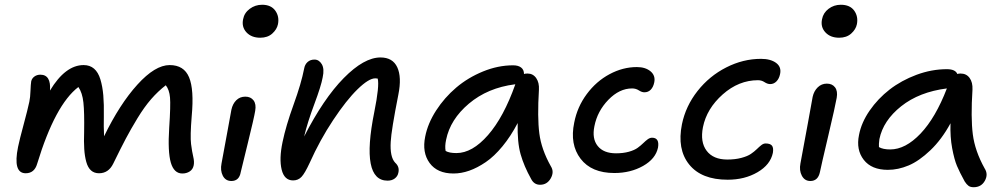

<svg xmlns="http://www.w3.org/2000/svg" viewBox="-20 -742 4186 799"><path d="M86.9 -21Q32.7 -21 55.2 -130.9Q61.5 -161.6 78.4 -223.9Q95.2 -286.1 102.1 -318.8Q106 -336.9 106.9 -364.5Q107.9 -392.1 109.9 -403.8Q112.8 -416 123.3 -423.6Q133.8 -431.2 147.9 -431.2Q192.9 -431.2 188 -365.2Q252 -471.2 328.1 -471.2Q354 -471.2 371.3 -456.3Q388.7 -441.4 397.7 -411.9Q406.7 -382.3 409.9 -345.2Q413.1 -308.1 412.1 -256.8Q411.1 -216.8 413.1 -174.8Q478 -308.6 551.8 -389.9Q625.5 -471.2 686 -471.2Q745.6 -471.2 766.8 -420.4Q788.1 -369.6 777.8 -258.8Q771 -175.3 775.1 -142.6Q779.3 -109.9 784.2 -89.6Q789.1 -69.3 786.1 -54.2Q782.7 -37.1 769.5 -28.6Q756.3 -20 738.8 -20Q704.1 -20 690.9 -65.2Q677.7 -110.4 684.1 -210Q690.4 -304.2 687.5 -336.4Q684.6 -368.7 669.9 -387.2Q637.7 -362.3 609.1 -329.6Q580.6 -296.9 552.2 -250.2Q523.9 -203.6 503.7 -165.3Q483.4 -127 451.2 -61Q431.6 -21 392.1 -21Q372.1 -21 358.9 -32.7Q345.7 -44.4 339.1 -68.1Q332.5 -91.8 330.6 -121.8Q328.6 -151.9 330.1 -193.8Q331.5 -274.4 327.1 -315.2Q322.8 -356 306.2 -379.9Q209.5 -306.2 134.8 -61Q123.5 -21 86.9 -21Z M1063 -585Q1026.4 -585 1005.6 -607.4Q984.9 -629.9 991.7 -662.1Q996.6 -688.5 1019.3 -705.3Q1042 -722.2 1070.8 -722.2Q1107.9 -722.2 1125.5 -697.8Q1143.1 -673.3 1136.7 -641.1Q1132.3 -619.6 1113 -602.3Q1093.8 -585 1063 -585ZM942.9 11.2Q918.5 11.2 907.2 -10.7Q896 -32.7 901.9 -62Q915 -130.4 926.5 -195.3Q938 -260.3 942.9 -285.2Q948.2 -310.1 963.4 -325Q978.5 -339.8 1001 -339.8Q1023.4 -339.8 1035.2 -324.2Q1046.9 -308.6 1042 -280.8Q1037.6 -252.9 1010.5 -143.1Q983.4 -33.2 981.9 -25.9Q975.6 11.2 942.9 11.2Z M1592.8 9.8Q1480 9.8 1537.6 -275.9Q1559.6 -385.3 1551.8 -415Q1550.3 -415 1546.9 -415.5Q1543.5 -416 1541.5 -416Q1514.6 -416 1468 -370.6Q1421.4 -325.2 1366.5 -242.4Q1311.5 -159.7 1268.6 -64Q1248.5 -20.5 1234.6 -5.9Q1220.7 8.8 1199.7 8.8Q1163.1 8.8 1152.1 -36.1Q1141.1 -81.1 1155.8 -150.9Q1169.9 -218.8 1201.9 -307.1Q1233.9 -395.5 1245.6 -456.1Q1248.5 -473.6 1260 -483.9Q1271.5 -494.1 1288.6 -494.1Q1307.6 -494.1 1319.1 -474.9Q1330.6 -455.6 1322.8 -419.9Q1316.4 -384.3 1288.1 -308.8Q1259.8 -233.4 1245.6 -173.8Q1326.2 -331.5 1410.6 -417.2Q1495.1 -502.9 1563.5 -502.9Q1614.3 -502.9 1633.3 -461.9Q1652.3 -420.9 1637.7 -348.1Q1608.4 -199.7 1606 -152.3Q1602.1 -88.9 1624.5 -64.9Q1643.6 -47.9 1637.7 -22.9Q1634.8 -8.3 1622.8 0.7Q1610.8 9.8 1592.8 9.8Z M1867.2 -20Q1799.8 -20 1767.8 -63.7Q1735.8 -107.4 1749.5 -173.8Q1760.3 -228.5 1794.9 -282.2Q1829.6 -335.9 1878.4 -377.4Q1927.2 -418.9 1990 -444.6Q2052.7 -470.2 2115.2 -470.2Q2136.7 -470.2 2148.7 -460.9Q2160.6 -451.7 2160.6 -434.1Q2165.5 -436 2175.3 -436Q2198.2 -436 2211.4 -417Q2224.6 -397.9 2222.7 -368.2Q2215.8 -253.4 2224.4 -186.8Q2232.9 -120.1 2272.5 -49.8Q2287.1 -26.9 2272 0Q2256.8 26.9 2227.5 26.9Q2202.6 26.9 2190.4 2.9Q2160.6 -50.3 2146.5 -100.1Q2132.3 -149.9 2134.3 -230Q2105.5 -174.8 2071 -133.1Q2036.6 -91.3 2001.5 -67.4Q1966.3 -43.5 1932.9 -31.7Q1899.4 -20 1867.2 -20ZM1836.4 -160.2Q1830.6 -132.8 1834.5 -113.8Q1849.1 -105 1879.4 -105Q1945.3 -105 2010.7 -179.7Q2076.2 -254.4 2124.5 -391.1H2122.6Q2009.3 -376.5 1931.4 -310.8Q1853.5 -245.1 1836.4 -160.2Z M2536.6 -22Q2441.4 -22 2396 -81.5Q2350.6 -141.1 2369.6 -231.9Q2382.3 -297.4 2421.9 -350.6Q2461.4 -403.8 2516.6 -433.3Q2571.8 -462.9 2630.4 -462.9Q2666 -462.9 2687.3 -445.1Q2708.5 -427.2 2702.6 -398.9Q2698.7 -379.9 2688.2 -368.9Q2677.7 -357.9 2661.6 -357.9Q2650.9 -357.9 2638.4 -366Q2626 -374 2610.4 -374Q2557.6 -374 2511.7 -326.7Q2465.8 -279.3 2453.6 -216.8Q2442.9 -165 2467.3 -134.5Q2491.7 -104 2543.5 -104Q2573.7 -104 2597.2 -110.6Q2620.6 -117.2 2633.8 -127Q2647 -136.7 2656.7 -146.2Q2666.5 -155.8 2675.5 -162.4Q2684.6 -168.9 2693.4 -168.9Q2725.1 -168.9 2718.3 -127.9Q2708.5 -81.1 2656.2 -51.5Q2604 -22 2536.6 -22Z M3008.3 5.9Q2898.9 5.9 2847.9 -57.6Q2796.9 -121.1 2817.9 -225.1Q2833.5 -300.8 2882.8 -363.3Q2932.1 -425.8 3002.2 -461.4Q3072.3 -497.1 3147 -497.1Q3187 -497.1 3210 -480Q3232.9 -462.9 3226.1 -433.1Q3222.2 -414.6 3211.2 -403.3Q3200.2 -392.1 3185.1 -392.1Q3173.8 -392.1 3161.6 -400.1Q3149.4 -408.2 3134.3 -408.2Q3054.2 -408.2 2987.5 -349.1Q2920.9 -290 2905.3 -212.9Q2893.1 -150.9 2920.7 -114.5Q2948.2 -78.1 3006.8 -78.1Q3039.6 -78.1 3065.2 -85Q3090.8 -91.8 3105 -101.6Q3119.1 -111.3 3129.4 -121.3Q3139.6 -131.3 3148.4 -138.2Q3157.2 -145 3166 -145Q3185.1 -145 3192.4 -136Q3199.7 -127 3196.3 -106Q3186 -56.6 3132.6 -25.4Q3079.1 5.9 3008.3 5.9Z M3472.2 -585Q3435.5 -585 3414.8 -607.4Q3394 -629.9 3400.9 -662.1Q3405.8 -688.5 3428 -705.3Q3450.2 -722.2 3479 -722.2Q3517.1 -722.2 3534.7 -697.8Q3552.2 -673.3 3545.9 -641.1Q3541.5 -619.6 3522.2 -602.3Q3502.9 -585 3472.2 -585ZM3352.1 11.2Q3328.6 11.2 3316.9 -10.7Q3305.2 -32.7 3311 -62Q3327.6 -148.4 3342 -229.5Q3356.4 -310.5 3361.8 -338.9Q3367.2 -363.3 3383.1 -378.7Q3398.9 -394 3420.9 -394Q3443.4 -394 3455.1 -378.4Q3466.8 -362.8 3461.9 -335Q3456.5 -303.2 3426.8 -177Q3397 -50.8 3392.1 -25.9Q3384.3 11.2 3352.1 11.2Z M3674.8 -35.2Q3606.9 -35.2 3574.5 -76.9Q3542 -118.7 3554.7 -180.2Q3564.5 -231.9 3598.9 -281.7Q3633.3 -331.5 3682.1 -369.4Q3731 -407.2 3793.9 -430.7Q3856.9 -454.1 3920.4 -454.1Q3955.6 -454.1 3963.9 -434.1Q3968.8 -436 3977.5 -436Q4001.5 -436 4014.9 -417.7Q4028.3 -399.4 4026.9 -369.1Q4019.5 -252.4 4028.3 -183.1Q4037.1 -113.8 4077.6 -41Q4093.3 -16.6 4078.4 10.3Q4063.5 37.1 4031.7 37.1Q4018.1 37.1 4010.3 31.2Q4002.4 25.4 3994.6 13.2Q3973.6 -24.9 3962.4 -51.5Q3951.2 -78.1 3942.4 -125Q3933.6 -171.9 3935.5 -229Q3898.9 -161.6 3851.8 -116.7Q3804.7 -71.8 3761.2 -53.5Q3717.8 -35.2 3674.8 -35.2ZM3639.6 -163.1Q3636.7 -141.6 3637.7 -129.9Q3654.3 -120.1 3684.6 -120.1Q3748 -120.1 3810.8 -186Q3873.5 -252 3920.4 -374Q3805.2 -359.4 3730.2 -299.8Q3655.3 -240.2 3639.6 -163.1Z"/></svg>

Font: Shantell Sans Irregular
Style: Italic
Weight: 400
Italic angle: -11.31°
Designer: Stephen Nixon, Anya Danilova, Shantell Martin
Foundry: Arrow Type
Version: Version 1.006;[9816181b4]